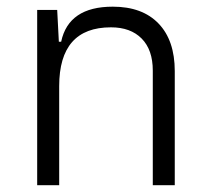

<svg xmlns="http://www.w3.org/2000/svg" viewBox="-20 -547 626 567"><path d="M431.2 0V-338.4Q431.2 -399.9 398.4 -433.1Q365.7 -466.3 307.6 -466.3Q154.8 -466.3 154.8 -292.5V0H89.8V-517.6H148.9L153.8 -423.8H160.6Q182.6 -527.3 313 -527.3Q400.4 -527.3 448.2 -477.5Q496.1 -427.7 496.1 -336.9V0Z"/></svg>

Font: CaskaydiaCove NFP Light
Style: Regular
Weight: 300
Designer: Aaron Bell
Foundry: Saja Typeworks
Version: Version 2111.001; VTT 6.35;Nerd Fonts 3.1.1